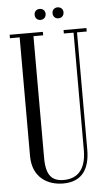

<svg xmlns="http://www.w3.org/2000/svg" viewBox="-56 -843 497 887"><g transform="rotate(-5 192.0 -399.5)"><path d="M137 -781C137 -765 148 -755 162 -755C177 -755 188 -765 188 -781C188 -796 177 -806 162 -806C148 -806 137 -796 137 -781ZM220 -781C220 -765 231 -755 245 -755C260 -755 271 -765 271 -781C271 -796 260 -806 245 -806C231 -806 220 -796 220 -781ZM59 -683V-133C59 -31 131 7 201 7C291 7 325 -53 325 -140V-683H370V-699H264V-683H309V-139C309 -34 255 -9 205 -9C152 -9 123 -35 123 -118V-683H168V-699H14V-683Z"/></g></svg>

Font: Emberly
Style: Regular
Weight: 400
Designer: Rajesh Rajput
Foundry: Rajesh Rajput
Version: Version 1.000